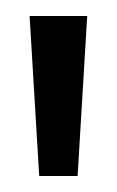

<svg xmlns="http://www.w3.org/2000/svg" viewBox="-20 -700 146 240"><path d="M29 -480 17 -680H89L77 -480Z"/></svg>

Font: Bricolage Grotesque 96pt Condensed Light
Style: Regular
Weight: 300
Width: 3
Designer: Mathieu Triay
Foundry: Atelier Triay
Version: Version 1.001; ttfautohint (v1.8.4.7-5d5b);gftools[0.9.33.de